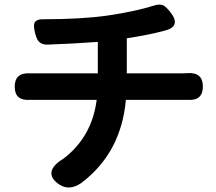

<svg xmlns="http://www.w3.org/2000/svg" viewBox="-20 -794 955 848"><path d="M242 21Q201 -6 208 -38Q215 -66 260 -93Q386 -189 407 -353H137Q124 -353 110 -353Q45 -349 45 -411Q45 -474 112 -470Q124 -470 135 -470H273H412V-609Q306 -601 191 -597Q167 -596 154 -608Q143 -618 136 -644Q126 -680 133 -694Q141 -710 174 -709Q338 -709 453 -725Q576 -743 659 -769Q684 -778 702 -770Q716 -762 735 -737Q781 -676 705 -658Q639 -640 540 -625V-470H787Q799 -470 807 -471Q876 -476 876 -412Q876 -348 809 -353Q800 -353 790 -353H536Q515 -118 338 15Q286 50 242 21Z"/></svg>

Font: GenSenRounded TW B
Style: Regular
Weight: 700
Version: Version 1.501;PS 1;hotconv 16.6.51;makeotf.lib2.5.65220